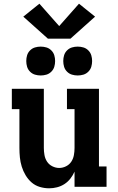

<svg xmlns="http://www.w3.org/2000/svg" viewBox="-20 -1010 640 1038"><path d="M246 8Q220 8 195 0.5Q170 -7 151 -23.5Q132 -40 118.5 -62.5Q105 -85 97.5 -109.5Q90 -134 87.5 -159Q85 -184 85 -210V-420H44V-530H217V-210Q217 -191 220.5 -171.5Q224 -152 234.5 -136Q245 -120 263 -111Q281 -102 300 -102Q319 -102 337 -111Q355 -120 365.5 -136Q376 -152 379.5 -171.5Q383 -191 383 -210V-420H342V-530H515V-110H556V0H383V-82Q374 -62 360.5 -44.5Q347 -27 328.5 -15Q310 -3 288.5 2.5Q267 8 246 8ZM400 -602Q384 -602 369 -606.5Q354 -611 342.5 -622.5Q331 -634 326.5 -649Q322 -664 322 -680Q322 -696 326.5 -711Q331 -726 342.5 -737.5Q354 -749 369 -753.5Q384 -758 400 -758Q416 -758 431 -753.5Q446 -749 457.5 -737.5Q469 -726 473.5 -711Q478 -696 478 -680Q478 -664 473.5 -649Q469 -634 457.5 -622.5Q446 -611 431 -606.5Q416 -602 400 -602ZM200 -602Q184 -602 169 -606.5Q154 -611 142.5 -622.5Q131 -634 126.5 -649Q122 -664 122 -680Q122 -696 126.5 -711Q131 -726 142.5 -737.5Q154 -749 169 -753.5Q184 -758 200 -758Q216 -758 231 -753.5Q246 -749 257.5 -737.5Q269 -726 273.5 -711Q278 -696 278 -680Q278 -664 273.5 -649Q269 -634 257.5 -622.5Q246 -611 231 -606.5Q216 -602 200 -602ZM239 -801 220 -818 106 -920 193 -990 300 -869 407 -990 494 -920 361 -801Z"/></svg>

Font: Iosevka Curly Slab XBdEx
Style: Regular
Weight: 800
Width: 7
Monospace: yes
Designer: Belleve Invis
Foundry: Belleve Invis
Version: Version 11.0.0; ttfautohint (v1.8.3)